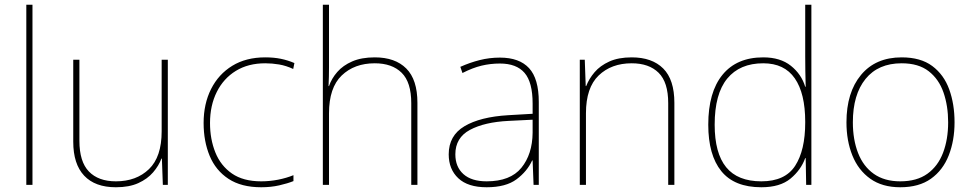

<svg xmlns="http://www.w3.org/2000/svg" viewBox="-20 -780 4107 810"><path d="M117 0H91V-760H117Z M688 -528V0H667L663 -111H661Q650 -81 626 -53Q602 -25 563.5 -7.5Q525 10 469 10Q381 10 335 -39Q289 -88 289 -182V-528H315V-186Q315 -98 355 -56.5Q395 -15 469 -15Q555 -15 608.5 -66.5Q662 -118 662 -226V-528Z M1082 10Q998 10 944 -25.5Q890 -61 864.5 -122.5Q839 -184 839 -261Q839 -342 870.5 -404.5Q902 -467 960 -502.5Q1018 -538 1099 -538Q1135 -538 1164.5 -532Q1194 -526 1222 -514L1217 -489Q1187 -503 1157.5 -508Q1128 -513 1099 -513Q1027 -513 975 -481Q923 -449 894.5 -392Q866 -335 866 -261Q866 -193 888.5 -137Q911 -81 958.5 -48Q1006 -15 1082 -15Q1118 -15 1153.5 -22Q1189 -29 1218 -41V-16Q1193 -6 1158 2Q1123 10 1082 10Z M1368 -496Q1368 -474 1367.5 -456.5Q1367 -439 1366 -417H1368Q1379 -449 1403 -476.5Q1427 -504 1466 -521Q1505 -538 1561 -538Q1647 -538 1694 -491Q1741 -444 1741 -346V0H1715V-345Q1715 -433 1674.5 -473Q1634 -513 1561 -513Q1475 -513 1421.5 -461.5Q1368 -410 1368 -302V0H1342V-760H1368Z M2089 -537Q2171 -537 2212 -492.5Q2253 -448 2253 -350V0H2231L2227 -103H2225Q2204 -57 2159 -23.5Q2114 10 2033 10Q1954 10 1913.5 -28Q1873 -66 1873 -129Q1873 -208 1939.5 -247.5Q2006 -287 2124 -294L2227 -300V-343Q2227 -433 2193 -472.5Q2159 -512 2089 -512Q2049 -512 2011.5 -503Q1974 -494 1931 -472L1922 -498Q1962 -516 2003.5 -526.5Q2045 -537 2089 -537ZM2126 -270Q2024 -265 1962.5 -232Q1901 -199 1901 -129Q1901 -76 1935 -45.5Q1969 -15 2033 -15Q2133 -15 2179.5 -72Q2226 -129 2227 -220V-275Z M2645 -538Q2731 -538 2778 -491Q2825 -444 2825 -346V0H2799V-345Q2799 -433 2758.5 -473Q2718 -513 2645 -513Q2559 -513 2505.5 -461.5Q2452 -410 2452 -302V0H2426V-528H2447L2451 -417H2453Q2465 -448 2488.5 -475.5Q2512 -503 2550.5 -520.5Q2589 -538 2645 -538Z M3192 10Q3078 10 3023 -58Q2968 -126 2968 -254Q2968 -391 3028 -464.5Q3088 -538 3200 -538Q3272 -538 3316.5 -502.5Q3361 -467 3377 -414H3379Q3378 -448 3377.5 -480Q3377 -512 3377 -543V-760H3403V0H3381L3379 -113H3377Q3359 -63 3315 -26.5Q3271 10 3192 10ZM3192 -15Q3292 -15 3334.5 -80.5Q3377 -146 3377 -263V-266Q3377 -386 3333 -449.5Q3289 -513 3200 -513Q3101 -513 3048 -448.5Q2995 -384 2995 -254Q2995 -134 3043.5 -74.5Q3092 -15 3192 -15Z M4007 -264Q4007 -187 3982.5 -124.5Q3958 -62 3907.5 -26Q3857 10 3778 10Q3702 10 3651.5 -26Q3601 -62 3576 -124Q3551 -186 3551 -264Q3551 -390 3612.5 -464Q3674 -538 3784 -538Q3864 -538 3913 -501.5Q3962 -465 3984.5 -403Q4007 -341 4007 -264ZM3578 -264Q3578 -191 3600 -134.5Q3622 -78 3666.5 -46.5Q3711 -15 3778 -15Q3848 -15 3892.5 -47Q3937 -79 3958.5 -135.5Q3980 -192 3980 -264Q3980 -333 3960.5 -389.5Q3941 -446 3898 -479.5Q3855 -513 3784 -513Q3685 -513 3631.5 -447Q3578 -381 3578 -264Z"/></svg>

Font: Noto Sans Bengali Thin
Style: Regular
Weight: 100
Designer: Jelle Bosma - Monotype Design Team
Foundry: Monotype Imaging Inc.
Version: Version 2.003; ttfautohint (v1.8.4.7-5d5b)